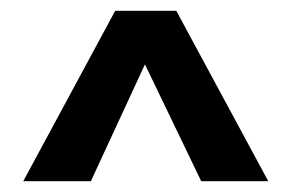

<svg xmlns="http://www.w3.org/2000/svg" viewBox="-20 -862 539 355"><path d="M306 -842 476 -527H352L248 -743L148 -527H23L193 -842Z"/></svg>

Font: Fira Sans Condensed Medium
Style: Regular
Weight: 500
Width: 3
Designer: Carrois Corporate & Edenspiekermann AG
Foundry: Carrois Corporate GbR & Edenspiekermann AG
Version: Version 4.203;PS 004.203;hotconv 1.0.88;makeotf.lib2.5.64775